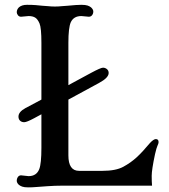

<svg xmlns="http://www.w3.org/2000/svg" viewBox="-20 -790 721 817"><path d="M643.1 -198.2Q654.8 -198.2 654.8 -185.1Q654.8 -179.7 650.4 -170.7Q646 -161.6 639.6 -133.8Q625.5 -67.4 625.5 -41.7Q625.5 -16.1 627 0H246.6Q212.9 0 180.7 2.4L132.8 5.9Q116.7 7.3 100.1 7.3Q83.5 7.3 74.7 4.2Q65.9 1 60.5 -3.4Q51.3 -11.7 51.3 -20.8Q51.3 -29.8 56.2 -36.9Q61 -43.9 69.8 -43.9L101.6 -40.5Q135.3 -40.5 147 -70.3Q156.2 -93.8 156.2 -161.1V-303.7L125.5 -287.1Q93.8 -270 83 -270Q72.3 -270 65.4 -276.4Q58.6 -282.7 58.6 -293.9Q58.6 -314 88.4 -330.1L156.2 -366.2V-607.9Q156.2 -671.4 148.2 -690.2Q140.1 -709 129.4 -715.3Q118.7 -721.7 101.6 -721.7L69.8 -718.8Q61 -718.8 56.2 -725.3Q51.3 -731.9 51.3 -737.8Q51.3 -743.7 53.5 -748.8Q55.7 -753.9 60.5 -758.8Q72.8 -769.5 94.7 -769.5Q116.7 -769.5 131.6 -768.3Q146.5 -767.1 159.7 -765.6L185.5 -763.7Q198.2 -762.2 213.6 -762.2Q229 -762.2 242.2 -763.7L268.1 -765.6Q307.6 -769.5 325.7 -769.5Q343.8 -769.5 352.8 -766.4Q361.8 -763.2 367.2 -758.8Q377 -750 377 -741Q377 -731.9 371.8 -725.3Q366.7 -718.8 357.9 -718.8Q357.9 -718.8 326.2 -721.7Q293.5 -721.7 281.2 -695.3Q271 -671.9 271 -607.9V-427.7L367.7 -480Q408.7 -502 418.2 -502Q427.7 -502 435.1 -495.8Q442.4 -489.7 442.4 -479.5Q442.4 -459 401.4 -437L271 -366.2V-128.9Q271 -63 316.4 -63H415.5Q472.7 -63 504.6 -80.3Q536.6 -97.7 561.8 -120.8Q586.9 -144 618.2 -181.6Q633.8 -198.2 643.1 -198.2Z"/></svg>

Font: Stoke
Style: Regular
Weight: 400
Designer: Nicole Fally
Foundry: Nicole Fally
Version: Version 1.002